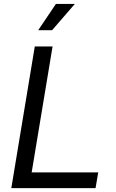

<svg xmlns="http://www.w3.org/2000/svg" viewBox="-20 -966 595 986"><path d="M38.1 0 158.7 -727.5H250L142.6 -80.6H484.4L470.7 0ZM176.3 -811 267.1 -945.8H364.3L247.6 -811Z"/></svg>

Font: Inter 20pt
Style: Italic
Weight: 400
Italic angle: -9.3988°
Version: Version 4.001;git-66647c0bb